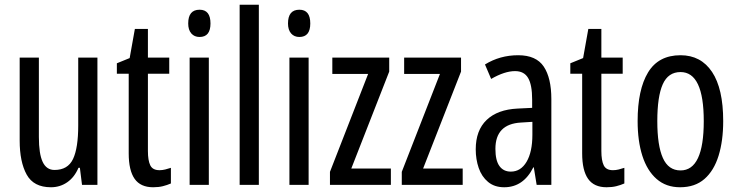

<svg xmlns="http://www.w3.org/2000/svg" viewBox="-20 -780 3113 810"><path d="M391 -537V0H326L317 -72H311Q294 -32 263.5 -11Q233 10 195 10Q122 10 92.5 -43.5Q63 -97 63 -187V-537H144V-202Q144 -131 160 -97Q176 -63 210 -63Q266 -63 288 -109Q310 -155 310 -251V-537Z M653 -62Q665 -62 677 -65Q689 -68 701 -72V-6Q685 1 667 5.5Q649 10 626 10Q573 10 548 -25.5Q523 -61 523 -133V-469H473V-513L527 -535L549 -658H604V-537H694V-469H604V-143Q604 -103 614 -82.5Q624 -62 653 -62Z M822 -739Q868 -739 868 -681Q868 -624 822 -624Q800 -624 787 -639Q774 -654 774 -681Q774 -739 822 -739ZM861 -537V0H780V-537Z M1072 0H991V-760H1072Z M1243 -739Q1289 -739 1289 -681Q1289 -624 1243 -624Q1221 -624 1208 -639Q1195 -654 1195 -681Q1195 -739 1243 -739ZM1282 -537V0H1201V-537Z M1629 0H1372V-55L1533 -468H1382V-537H1622V-478L1462 -69H1629Z M1932 0H1675V-55L1836 -468H1685V-537H1925V-478L1765 -69H1932Z M2166 -547Q2242 -547 2274 -499Q2306 -451 2306 -362V0H2244L2232 -74H2230Q2188 10 2107 10Q2066 10 2039 -12.5Q2012 -35 1999.5 -71.5Q1987 -108 1987 -150Q1987 -230 2033 -274Q2079 -318 2164 -322L2225 -325V-360Q2225 -422 2208 -451Q2191 -480 2153 -480Q2109 -480 2052 -447L2026 -508Q2089 -547 2166 -547ZM2178 -263Q2070 -257 2070 -152Q2070 -103 2087 -79.5Q2104 -56 2135 -56Q2177 -56 2201.5 -97.5Q2226 -139 2226 -212V-266Z M2566 -62Q2578 -62 2590 -65Q2602 -68 2614 -72V-6Q2598 1 2580 5.5Q2562 10 2539 10Q2486 10 2461 -25.5Q2436 -61 2436 -133V-469H2386V-513L2440 -535L2462 -658H2517V-537H2607V-469H2517V-143Q2517 -103 2527 -82.5Q2537 -62 2566 -62Z M3031 -269Q3031 -186 3011.5 -123Q2992 -60 2952 -25Q2912 10 2849 10Q2790 10 2750 -25Q2710 -60 2690 -122.5Q2670 -185 2670 -269Q2670 -402 2714 -474.5Q2758 -547 2851 -547Q2937 -547 2984 -476.5Q3031 -406 3031 -269ZM2753 -269Q2753 -166 2776.5 -113.5Q2800 -61 2851 -61Q2949 -61 2949 -269Q2949 -476 2851 -476Q2799 -476 2776 -424.5Q2753 -373 2753 -269Z"/></svg>

Font: Noto Sans Khmer ExtraCondensed
Style: Regular
Weight: 400
Width: 2
Designer: Danh Hong and the Monotype Design Team
Foundry: Monotype Imaging Inc.
Version: Version 2.004; ttfautohint (v1.8.4.7-5d5b)